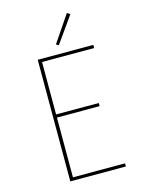

<svg xmlns="http://www.w3.org/2000/svg" viewBox="-138 -1038 853 1121"><g transform="rotate(-15 288.0 -477.5)"><path d="M144 0H480V-19H165V-380H423V-399H165V-716H480V-735H144ZM285 -785 397 -943 379 -955 270 -794Z"/></g></svg>

Font: Iosevka Sparkle Thin
Style: Regular
Weight: 100
Designer: Belleve Invis
Foundry: Belleve Invis
Version: Version 4.5.0; ttfautohint (v1.8.3)